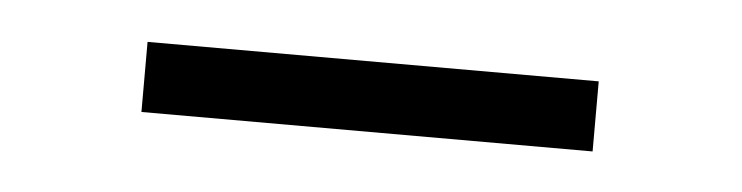

<svg xmlns="http://www.w3.org/2000/svg" viewBox="-23 -319 506 131"><g transform="rotate(5 230.0 -253.0)"><path d="M75 -229V-277H384V-229Z"/></g></svg>

Font: Outfit Thin ExtraLight
Style: Regular
Weight: 250
Version: Version 1.100;gftools[0.9.27]